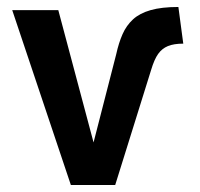

<svg xmlns="http://www.w3.org/2000/svg" viewBox="-20 -530 574 550"><path d="M183 0 15 -501H147L248 -122L313 -375Q320 -407 331 -432Q342 -457 361 -474.5Q380 -492 411.5 -501Q443 -510 491 -510L505 -405Q478 -405 461 -398Q444 -391 433 -375.5Q422 -360 413 -330L310 0Z"/></svg>

Font: Nunito Sans 7pt Condensed
Style: Bold
Weight: 700
Width: 3
Designer: Vernon Adams
Foundry: Vernon Adams
Version: Version 3.101;gftools[0.9.27]